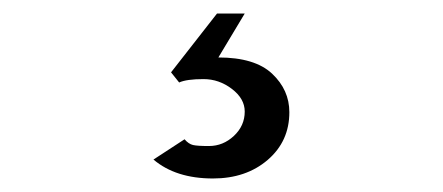

<svg xmlns="http://www.w3.org/2000/svg" viewBox="-20 -30 656 284"><path d="M207 206 253 176Q259 183 265.5 184.5Q272 186 289 186Q310 186 326 171Q342 156 342 135Q342 116 323 101.5Q304 87 281 87Q256 87 245 92L233 77L301 -10H342L303 55Q357 55 382.5 79Q408 103 408 136Q408 179 376 206.5Q344 234 295 234Q240 234 207 206Z"/></svg>

Font: Overpass Mono Light
Style: Regular
Weight: 300
Monospace: yes
Designer: Delve Withrington, Dave Bailey
Foundry: Delve Fonts
Version: Version 1.000;DELV;Overpass